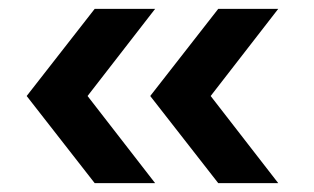

<svg xmlns="http://www.w3.org/2000/svg" viewBox="-20 -485 706 432"><path d="M193 -73 40 -269 193 -465H329L177 -269L329 -73ZM471 -73 318 -269 471 -465H606L454 -269L606 -73Z"/></svg>

Font: Plus Jakarta Display Medium
Style: Regular
Weight: 500
Designer: Gumpita Rahayu
Foundry: Tokotype Studio
Version: Version 1.000